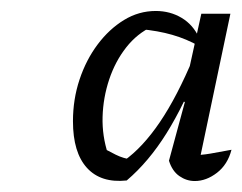

<svg xmlns="http://www.w3.org/2000/svg" viewBox="-20 -738 442 350"><path d="M211 -409Q164 -404 138.5 -432Q113 -460 113 -517Q113 -557 125 -593Q137 -629 158 -657Q179 -685 206 -701.5Q233 -718 264 -718Q290 -718 311 -705.5Q332 -693 343 -669V-654Q320 -667 294 -674.5Q268 -682 235 -685L258 -690Q230 -677 210 -651.5Q190 -626 179 -593Q168 -560 167 -525Q166 -490 177 -457L164 -470Q177 -463 191 -456Q205 -449 221 -447L206 -445Q240 -469 271.5 -515.5Q303 -562 333 -634L346 -623Q316 -547 283.5 -495Q251 -443 211 -409ZM340 -428 329 -455Q346 -455 363.5 -458Q381 -461 402 -465Q395 -438 375.5 -423Q356 -408 335 -408Q320 -408 307 -417Q294 -426 288 -445L317 -552L312 -554L347 -713H400Z"/></svg>

Font: Piazzolla Thin
Style: Italic
Weight: 400
Italic angle: -11.3°
Version: Version 2.005